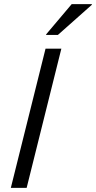

<svg xmlns="http://www.w3.org/2000/svg" viewBox="-20 -911 466 931"><path d="M32.5 0 200.8 -675H277.5L109.2 0ZM203.3 -741.7 204.2 -745 327.5 -890.8H425.8L425 -887.5L260.8 -741.7Z"/></svg>

Font: Funnel Sans Light
Style: Italic
Weight: 300
Italic angle: -14.036°
Designer: NORD ID, Kristian Moeller
Foundry: Dicotype
Version: Version 1.000